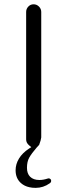

<svg xmlns="http://www.w3.org/2000/svg" viewBox="-20 -698 318 907"><path d="M119.1 186.5Q131.8 189.5 148.4 189.5Q184.6 189.5 214.8 168Q216.8 167 219.2 164.1Q221.7 161.1 221.7 156.2Q221.7 151.4 218.8 148.4Q214.8 144.5 210 144.5L205.1 145.5Q184.6 152.3 166 152.3Q137.7 152.3 122.1 136.7Q107.4 122.1 107.4 94.7Q107.4 65.4 118.2 46.4Q128.9 27.3 153.3 -1Q161.1 -8.8 165 -13.7Q173.8 -37.1 174.8 -48.8V-641.6Q174.8 -656.2 164.1 -667Q153.3 -677.7 138.7 -677.7Q124 -677.7 113.8 -667Q103.5 -656.2 103.5 -641.6V-39.1Q103.5 -23.4 117.2 -11.7L127.9 -2.9L117.2 3.9Q85.9 24.4 69.8 50.8Q53.7 77.1 53.7 106.4Q53.7 144.5 79.1 167Q95.7 181.6 119.1 186.5Z"/></svg>

Font: FakePearl
Style: ExtraLight
Weight: 300
Version: Version 1.2